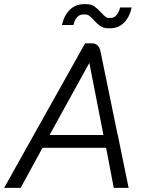

<svg xmlns="http://www.w3.org/2000/svg" viewBox="-42 -910 709 930"><path d="M472 -194H164L58 0H-22L370 -700H404Q437 -700 445 -660L528 -256H529V-254L581 0H509ZM198 -256H459L391 -604H390ZM412 -813Q399 -827 390.5 -833.5Q382 -840 371 -840H361Q344 -840 331.5 -826.5Q319 -813 314 -789H258Q269 -837 297 -863.5Q325 -890 365 -890H375Q399 -890 415 -879Q431 -868 449 -848Q461 -835 468.5 -829Q476 -823 485 -823H495Q510 -823 522 -836.5Q534 -850 540 -874H596Q585 -826 558 -799.5Q531 -773 492 -773H482Q460 -773 444.5 -783.5Q429 -794 412 -813Z"/></svg>

Font: Bai Jamjuree
Style: Italic
Weight: 400
Italic angle: -10°
Version: Version 1.000; ttfautohint (v1.6)